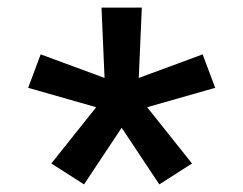

<svg xmlns="http://www.w3.org/2000/svg" viewBox="-20 -763 640 505"><path d="M399 -278 300 -427 201 -278 115 -333 233 -481 54 -532 87 -620 255 -558 247 -743H353L345 -558L513 -620L546 -532L367 -481L485 -333Z"/></svg>

Font: Iosevka Semibold Extended
Style: Regular
Weight: 600
Width: 7
Monospace: yes
Designer: Belleve Invis
Foundry: Belleve Invis
Version: Version 32.5.0; ttfautohint (v1.8.4)